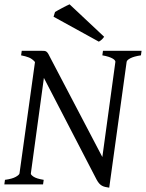

<svg xmlns="http://www.w3.org/2000/svg" viewBox="-20 -849 672 884"><path d="M628.9 -594.2Q596.7 -589.4 580.3 -580.8Q564 -572.3 563 -564L482.9 15.1Q472.7 13.7 464.4 11.7Q456.1 9.8 449.2 5.9Q442.4 2 436.5 -4.6Q430.7 -11.2 424.8 -22L182.1 -490.2L122.1 -50.8Q120.6 -44.9 134.3 -35.6Q147.9 -26.4 181.2 -21L178.2 0H0L2.9 -21Q36.1 -25.4 52.5 -34.7Q68.8 -43.9 69.8 -50.8L141.1 -563.5Q128.4 -578.1 113.3 -584.2Q98.1 -590.3 77.1 -594.2L80.1 -615.2H167Q177.7 -615.2 183.8 -614.7Q189.9 -614.3 194.6 -610.6Q199.2 -606.9 203.4 -599.1Q207.5 -591.3 214.8 -577.1L451.2 -126L511.2 -564Q511.7 -566.9 508.8 -571Q505.9 -575.2 498.8 -579.3Q491.7 -583.5 480 -587.4Q468.3 -591.3 451.2 -594.2L454.1 -615.2H631.8ZM226.6 -772 233.4 -793.9Q238.3 -796.9 247.1 -801.8Q255.9 -806.6 265.9 -812Q275.9 -817.4 285.2 -822Q294.4 -826.7 300.3 -829.1L459.5 -679.7Q455.1 -673.3 449.5 -667.7Q443.8 -662.1 435.1 -657.2Z"/></svg>

Font: Akkhara
Style: Italic
Weight: 400
Italic angle: -7°
Designer: J. Victor Gaultney
Version: Version 1.00 June 13, 2006, initial release